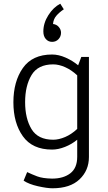

<svg xmlns="http://www.w3.org/2000/svg" viewBox="-20 -791 582 1032"><path d="M260 -566Q240 -566 226.5 -581Q213 -596 213 -622Q213 -667 240 -709.5Q267 -752 304 -771L323 -741Q299 -725 283 -706.5Q267 -688 265 -662Q284 -660 296 -646Q308 -632 308 -615Q308 -595 294.5 -580.5Q281 -566 260 -566ZM395 -386Q364 -415 330 -430Q296 -445 266 -445Q184 -445 149.5 -387.5Q115 -330 115 -242Q115 -154 149.5 -97Q184 -40 266 -40Q296 -40 330 -54.5Q364 -69 395 -98ZM458 53Q458 125 407.5 173Q357 221 262 221Q233 221 184 210Q135 199 107 180L126 134Q151 146 180 157Q209 168 260 169Q321 169 358 140.5Q395 112 395 52V-40Q366 -16 329.5 -1.5Q293 13 260 13Q154 13 103 -58.5Q52 -130 52 -241Q52 -353 103 -425.5Q154 -498 260 -498Q295 -498 332.5 -481.5Q370 -465 400 -440L417 -485H458Z"/></svg>

Font: Palanquin Light
Style: Regular
Weight: 300
Designer: Pria Ravichandran
Version: Version 1.0.4